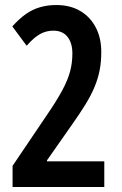

<svg xmlns="http://www.w3.org/2000/svg" viewBox="-20 -744 484 764"><path d="M395 0H30V-84L163 -281Q205 -342 227.5 -384Q250 -426 259 -460Q268 -494 268 -531Q268 -573 248.5 -597.5Q229 -622 192 -622Q164 -622 139.5 -608.5Q115 -595 86 -562L29 -639Q57 -670 83.5 -688.5Q110 -707 140 -715.5Q170 -724 204 -724Q259 -724 299 -700.5Q339 -677 361 -635Q383 -593 383 -537Q383 -498 376.5 -464.5Q370 -431 356 -397.5Q342 -364 319.5 -327.5Q297 -291 265 -246L167 -106V-102H395Z"/></svg>

Font: Noto Sans Display ExtraCondensed SemiBold
Style: Regular
Weight: 600
Width: 2
Designer: Monotype Design Team
Foundry: Monotype Imaging Inc.
Version: Version 2.003